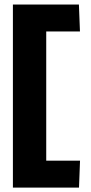

<svg xmlns="http://www.w3.org/2000/svg" viewBox="-20 -742 408 863"><path d="M335.1 101.1 339.7 -19.9H187.8V-600.5H339.4L334.7 -721.5H38V101.1Z"/></svg>

Font: Arad-FD-VF Thin
Style: Regular
Weight: 100
Designer: Mohammad Darvishi
Version: Version 1.010;September 21, 2024;FontCreator 15.0.0.2992 64-